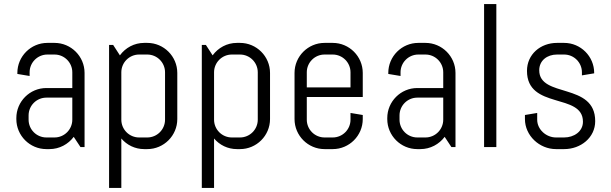

<svg xmlns="http://www.w3.org/2000/svg" viewBox="-20 -720 2989 940"><path d="M394 0V-363C394 -444 328 -510 247 -510H212C131 -510 65 -444 65 -363V-358L125 -348V-366C125 -414 164 -453 212 -453H247C295 -453 334 -414 334 -366V-289H207C126 -289 60 -223 60 -142V-137C60 -56 126 10 207 10H222C271 10 314 -14 341 -50L374 0ZM334 -134C334 -86 295 -47 247 -47H207C159 -47 120 -86 120 -134V-155C120 -203 159 -242 207 -242H334Z M848 -137V-363C848 -444 782 -510 701 -510H686C637 -510 594 -486 567 -449L534 -500H514V200H574V-42C601 -10 641 10 686 10H701C782 10 848 -56 848 -137ZM788 -134C788 -86 749 -47 701 -47H661C613 -47 574 -86 574 -134V-366C574 -414 613 -453 661 -453H701C749 -453 788 -414 788 -366Z M1302 -137V-363C1302 -444 1236 -510 1155 -510H1140C1091 -510 1048 -486 1021 -449L988 -500H968V200H1028V-42C1055 -10 1095 10 1140 10H1155C1236 10 1302 -56 1302 -137ZM1242 -134C1242 -86 1203 -47 1155 -47H1115C1067 -47 1028 -86 1028 -134V-366C1028 -414 1067 -453 1115 -453H1155C1203 -453 1242 -414 1242 -366Z M1756 -137V-157L1696 -167V-134C1696 -86 1657 -47 1609 -47H1569C1521 -47 1482 -86 1482 -134V-245H1756V-363C1756 -444 1690 -510 1609 -510H1569C1488 -510 1422 -444 1422 -363V-137C1422 -56 1488 10 1569 10H1609C1690 10 1756 -56 1756 -137ZM1696 -292H1482V-366C1482 -414 1521 -453 1569 -453H1609C1657 -453 1696 -414 1696 -366Z M2210 0V-363C2210 -444 2144 -510 2063 -510H2028C1947 -510 1881 -444 1881 -363V-358L1941 -348V-366C1941 -414 1980 -453 2028 -453H2063C2111 -453 2150 -414 2150 -366V-289H2023C1942 -289 1876 -223 1876 -142V-137C1876 -56 1942 10 2023 10H2038C2087 10 2130 -14 2157 -50L2190 0ZM2150 -134C2150 -86 2111 -47 2063 -47H2023C1975 -47 1936 -86 1936 -134V-155C1936 -203 1975 -242 2023 -242H2150Z M2410 0V-700H2350V0Z M2894 -127C2894 -318 2620 -239 2620 -376C2620 -424 2659 -453 2707 -453H2742C2790 -453 2829 -414 2829 -366V-351L2889 -361V-363C2889 -444 2823 -510 2742 -510H2707C2626 -510 2560 -454 2560 -373C2560 -182 2834 -267 2834 -124C2834 -76 2790 -47 2742 -47H2702C2654 -47 2610 -86 2610 -134V-167L2550 -157V-137C2550 -56 2621 10 2702 10H2742C2823 10 2894 -46 2894 -127Z"/></svg>

Font: Abel
Style: Regular
Weight: 400
Designer: Matthew Desmond
Foundry: Matthew Desmond
Version: Version 1.002